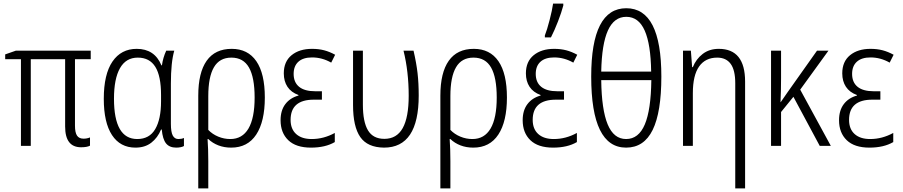

<svg xmlns="http://www.w3.org/2000/svg" viewBox="-20 -815 5044 1073"><path d="M483 -47V-1Q467 8 433 8Q344 8 344 -108V-484H152V0H97V-484H9V-511L69 -532H487V-484H399V-113Q399 -74 410.5 -57Q422 -40 447 -40Q466 -40 483 -47Z M560 -263Q560 -400 608.5 -471Q657 -542 744 -542Q844 -542 882 -450H885Q891 -493 909 -532H954Q935 -467 935 -348V-123Q935 -77 945.5 -57.5Q956 -38 977 -38Q995 -38 1008 -44V1Q1002 5 990 7.5Q978 10 965 10Q927 10 908 -13.5Q889 -37 884 -91H880Q861 -45 825.5 -17.5Q790 10 737 10Q652 10 606 -60Q560 -130 560 -263ZM880 -249V-284Q880 -390 848 -441.5Q816 -493 750 -493Q684 -493 650.5 -434Q617 -375 617 -263Q617 -38 747 -38Q815 -38 847.5 -93.5Q880 -149 880 -249Z M1272 10Q1233 10 1200.5 -2.5Q1168 -15 1144 -38H1140Q1144 17 1144 85V238H1088V-280Q1088 -409 1135 -475.5Q1182 -542 1275 -542Q1365 -542 1412.5 -473Q1460 -404 1460 -270Q1460 -136 1412 -63Q1364 10 1272 10ZM1144 -278V-89Q1167 -65 1199.5 -51.5Q1232 -38 1267 -38Q1334 -38 1368.5 -96.5Q1403 -155 1403 -270Q1403 -382 1371.5 -437.5Q1340 -493 1273 -493Q1207 -493 1175.5 -439Q1144 -385 1144 -278Z M1779 -258H1734Q1604 -258 1604 -145Q1604 -94 1635 -66Q1666 -38 1722 -38Q1789 -38 1851 -72V-21Q1798 10 1718 10Q1634 10 1591 -31.5Q1548 -73 1548 -143Q1548 -198 1574.5 -233Q1601 -268 1648 -281V-284Q1607 -299 1586.5 -330Q1566 -361 1566 -405Q1566 -471 1609.5 -506.5Q1653 -542 1724 -542Q1761 -542 1791.5 -534Q1822 -526 1853 -509L1831 -465Q1780 -494 1724 -494Q1674 -494 1647.5 -470Q1621 -446 1621 -402Q1621 -355 1651.5 -330Q1682 -305 1742 -305H1779Z M1953 -228V-532H2008V-230Q2008 -134 2036.5 -86.5Q2065 -39 2128 -39Q2197 -39 2230.5 -99Q2264 -159 2264 -280Q2264 -415 2235 -532H2291Q2307 -463 2313.5 -406.5Q2320 -350 2320 -281Q2320 10 2126 10Q2034 9 1993.5 -49Q1953 -107 1953 -228Z M2625 10Q2586 10 2553.5 -2.5Q2521 -15 2497 -38H2493Q2497 17 2497 85V238H2441V-280Q2441 -409 2488 -475.5Q2535 -542 2628 -542Q2718 -542 2765.5 -473Q2813 -404 2813 -270Q2813 -136 2765 -63Q2717 10 2625 10ZM2497 -278V-89Q2520 -65 2552.5 -51.5Q2585 -38 2620 -38Q2687 -38 2721.5 -96.5Q2756 -155 2756 -270Q2756 -382 2724.5 -437.5Q2693 -493 2626 -493Q2560 -493 2528.5 -439Q2497 -385 2497 -278Z M3132 -258H3087Q2957 -258 2957 -145Q2957 -94 2988 -66Q3019 -38 3075 -38Q3142 -38 3204 -72V-21Q3151 10 3071 10Q2987 10 2944 -31.5Q2901 -73 2901 -143Q2901 -198 2927.5 -233Q2954 -268 3001 -281V-284Q2960 -299 2939.5 -330Q2919 -361 2919 -405Q2919 -471 2962.5 -506.5Q3006 -542 3077 -542Q3114 -542 3144.5 -534Q3175 -526 3206 -509L3184 -465Q3133 -494 3077 -494Q3027 -494 3000.5 -470Q2974 -446 2974 -402Q2974 -355 3004.5 -330Q3035 -305 3095 -305H3132ZM3025 -617Q3037 -647 3051.5 -703Q3066 -759 3071 -795H3128V-784Q3118 -746 3098.5 -695.5Q3079 -645 3059 -606H3025Z M3479 10Q3284 10 3284 -387Q3284 -769 3480 -769Q3676 -769 3676 -387Q3676 -188 3627.5 -89Q3579 10 3479 10ZM3340 -415H3619Q3617 -567 3583 -644Q3549 -721 3480 -721Q3412 -721 3377.5 -645Q3343 -569 3340 -415ZM3620 -367H3340Q3342 -202 3376 -120Q3410 -38 3479 -38Q3549 -38 3583.5 -119.5Q3618 -201 3620 -367Z M4144 -359V238H4089V-350Q4089 -423 4063.5 -458Q4038 -493 3988 -493Q3922 -493 3887 -443.5Q3852 -394 3852 -294V0H3797V-532H3841L3848 -440H3852Q3870 -485 3907 -513.5Q3944 -542 3997 -542Q4144 -542 4144 -359Z M4452 -314 4623 0H4561L4414 -274L4345 -189V0H4289V-532H4345V-380Q4345 -306 4342 -244H4343L4381 -299L4546 -532H4610Z M4900 -258H4855Q4725 -258 4725 -145Q4725 -94 4756 -66Q4787 -38 4843 -38Q4910 -38 4972 -72V-21Q4919 10 4839 10Q4755 10 4712 -31.5Q4669 -73 4669 -143Q4669 -198 4695.5 -233Q4722 -268 4769 -281V-284Q4728 -299 4707.5 -330Q4687 -361 4687 -405Q4687 -471 4730.5 -506.5Q4774 -542 4845 -542Q4882 -542 4912.5 -534Q4943 -526 4974 -509L4952 -465Q4901 -494 4845 -494Q4795 -494 4768.5 -470Q4742 -446 4742 -402Q4742 -355 4772.5 -330Q4803 -305 4863 -305H4900Z"/></svg>

Font: Noto Sans Display Light Narrow
Style: Regular
Weight: 300
Width: 4
Designer: Monotype Design team
Foundry: Monotype Imaging Inc.
Version: Version 1.000